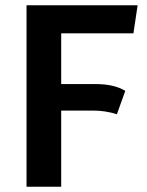

<svg xmlns="http://www.w3.org/2000/svg" viewBox="-20 -711 561 731"><path d="M213 0H81V-691H504L488 -584H213V-391H343Q415 -391 457 -365L425 -276Q382 -290 334 -290H213Z"/></svg>

Font: Trujillo Medium
Style: Regular
Weight: 500
Designer: Fira Sans original fonts by bBox Type GmbH, Carrois Corporate GbR, & Edenspiekermann AG / Changes by Cristiano Sobral
Foundry: Fira Sans original fonts by bBox Type GmbH, Carrois Corporate GbR, & Edenspiekermann AG / Changes by Cristiano Sobral
Version: Version 4.301;October 17, 2021;FontCreator 14.0.0.2814 64-bi